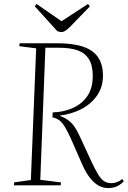

<svg xmlns="http://www.w3.org/2000/svg" viewBox="-20 -943 650 977"><path d="M248 -371Q306 -373 352 -394Q398 -415 425 -455Q452 -495 452 -556Q452 -611 432 -642.5Q412 -674 374.5 -687Q337 -700 282 -700H211L185 -28L290 -15L289 0H51L52 -15L137 -27L164 -697L78 -708L80 -723H269Q352 -723 404 -705Q456 -687 480 -650Q504 -613 504 -558Q504 -500 473.5 -456.5Q443 -413 393 -387.5Q343 -362 285 -355V-353Q308 -345 325.5 -332.5Q343 -320 357.5 -300Q372 -280 387 -247L441 -130Q464 -80 480 -54.5Q496 -29 511.5 -20Q527 -11 547 -11Q561 -11 575 -16Q589 -21 602 -32L610 -21Q600 -10 588 -2Q576 6 562 10Q548 14 531 14Q505 14 482 1.5Q459 -11 438 -37.5Q417 -64 398 -107L341 -237Q324 -274 311 -296Q298 -318 283.5 -329.5Q269 -341 247 -346ZM157 -911 166 -923 293 -835 428 -923 437 -910 334 -804Q322 -793 312.5 -786.5Q303 -780 293 -780Q286 -780 281 -781.5Q276 -783 271 -785Z"/></svg>

Font: Literata 60pt ExtraLight
Style: Italic
Weight: 250
Italic angle: -2°
Designer: Latin by Veronika Burian and Jose Scaglione. Greek by Irene Vlachou. Cyrillic by Vera Evstafieva
Foundry: TypeTogether
Version: Version 3.103;gftools[0.9.29]